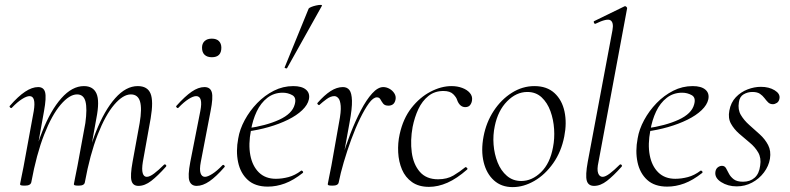

<svg xmlns="http://www.w3.org/2000/svg" viewBox="-20 -751 3231 785"><path d="M546 9Q523 9 517.5 -12.5Q512 -34 522 -89L551 -248Q561 -307 552.5 -336Q544 -365 515 -365Q483 -365 447 -323Q411 -281 379.5 -200.5Q348 -120 327 -6L317 -7Q337 -123 372 -211.5Q407 -300 451 -349.5Q495 -399 543 -399Q583 -399 595.5 -368.5Q608 -338 596 -267L564 -89Q559 -58 563.5 -43Q568 -28 580 -28Q592 -28 610 -41.5Q628 -55 650 -77Q654 -81 658 -77Q662 -73 658 -69Q625 -32 598.5 -11.5Q572 9 546 9ZM82 8Q69 8 65.5 6.5Q62 5 62 2Q62 -1 67 -23.5Q72 -46 76 -68L118 -297Q128 -358 101 -358Q89 -358 70 -346Q51 -334 29 -311Q26 -307 21.5 -311.5Q17 -316 21 -319Q54 -357 82.5 -376Q111 -395 136 -395Q159 -395 164.5 -373.5Q170 -352 160 -297L108 -6Q105 8 82 8ZM302 8Q289 8 285.5 6.5Q282 5 282 2Q282 -1 287.5 -26.5Q293 -52 297 -74L329 -248Q337 -307 329.5 -336Q322 -365 295 -365Q264 -365 228 -323Q192 -281 160.5 -200.5Q129 -120 108 -6L97 -7Q117 -123 152 -211.5Q187 -300 231 -349.5Q275 -399 323 -399Q361 -399 374.5 -368.5Q388 -338 374 -267L327 -6Q325 8 302 8Z M784 9Q762 9 754.5 -11Q747 -31 758 -89L799 -297Q811 -358 782 -358Q770 -358 751 -346Q732 -334 710 -311Q707 -307 702.5 -311.5Q698 -316 702 -319Q736 -357 763.5 -376Q791 -395 816 -395Q840 -395 846 -373.5Q852 -352 841 -297L801 -89Q795 -58 800 -43Q805 -28 818 -28Q829 -28 848 -40Q867 -52 889 -75Q893 -79 897 -74.5Q901 -70 897 -67Q864 -29 836.5 -10Q809 9 784 9ZM846 -517Q827 -517 816.5 -527Q806 -537 806 -556Q806 -573 816.5 -583Q827 -593 846 -593Q865 -593 875 -583Q885 -573 885 -556Q885 -517 846 -517Z M1075 12Q1023 12 993 -15.5Q963 -43 953.5 -88Q944 -133 954 -185Q960 -222 980.5 -260Q1001 -298 1031.5 -329.5Q1062 -361 1099.5 -380Q1137 -399 1179 -399Q1214 -399 1231 -384.5Q1248 -370 1243 -345Q1238 -322 1215.5 -300.5Q1193 -279 1157.5 -261.5Q1122 -244 1078.5 -231.5Q1035 -219 988 -213L990 -226Q1068 -237 1121.5 -261.5Q1175 -286 1185 -324Q1193 -352 1175 -362Q1157 -372 1136 -372Q1100 -372 1073 -351Q1046 -330 1029.5 -295Q1013 -260 1006 -218Q995 -161 1003.5 -116.5Q1012 -72 1038.5 -46Q1065 -20 1108 -20Q1133 -20 1159.5 -27Q1186 -34 1211 -53Q1214 -55 1217.5 -51Q1221 -47 1218 -44Q1180 -14 1145 -1Q1110 12 1075 12ZM1154 -473Q1153 -470 1147.5 -472Q1142 -474 1144 -476L1242 -716Q1244 -719 1252.5 -722.5Q1261 -726 1272 -728.5Q1283 -731 1290.5 -731Q1298 -731 1296 -727Z M1365 -6 1355 -7Q1363 -50 1378 -102Q1393 -154 1413 -205.5Q1433 -257 1455.5 -300Q1478 -343 1501.5 -369Q1525 -395 1547 -395Q1560 -395 1572.5 -388Q1585 -381 1592.5 -369Q1600 -357 1597 -343Q1594 -330 1586.5 -324.5Q1579 -319 1568 -319Q1553 -319 1546.5 -327.5Q1540 -336 1535.5 -344.5Q1531 -353 1521 -353Q1506 -353 1488.5 -329Q1471 -305 1452 -266Q1433 -227 1416 -180.5Q1399 -134 1385.5 -88Q1372 -42 1365 -6ZM1340 8Q1327 8 1323.5 6.5Q1320 5 1320 2Q1320 -1 1325.5 -26.5Q1331 -52 1335 -74L1366 -249Q1375 -295 1373 -318Q1371 -341 1363.5 -349.5Q1356 -358 1347 -358Q1332 -358 1315.5 -346Q1299 -334 1286 -322Q1284 -320 1280 -323.5Q1276 -327 1278 -330Q1306 -362 1331.5 -378.5Q1357 -395 1382 -395Q1399 -395 1408.5 -383Q1418 -371 1419 -339.5Q1420 -308 1409 -249L1365 -6Q1363 8 1340 8Z M1734 13Q1692 13 1664.5 -6.5Q1637 -26 1623.5 -58Q1610 -90 1608 -128Q1606 -166 1614 -202Q1628 -266 1662 -309.5Q1696 -353 1740 -376Q1784 -399 1826 -399Q1850 -399 1870 -391.5Q1890 -384 1901 -371Q1912 -358 1910 -342Q1909 -331 1902.5 -322Q1896 -313 1882 -313Q1871 -313 1862.5 -320.5Q1854 -328 1849 -342Q1846 -353 1833 -366Q1820 -379 1793 -379Q1757 -379 1731.5 -358.5Q1706 -338 1690.5 -305Q1675 -272 1667 -232Q1657 -177 1663.5 -128Q1670 -79 1696.5 -48.5Q1723 -18 1771 -18Q1808 -18 1834 -33.5Q1860 -49 1882 -67Q1885 -69 1889 -65Q1893 -61 1890 -58Q1848 -21 1809.5 -4Q1771 13 1734 13Z M2076 14Q2030 14 1999.5 -13.5Q1969 -41 1957.5 -88Q1946 -135 1957 -193Q1968 -251 1998.5 -297.5Q2029 -344 2072.5 -371.5Q2116 -399 2165 -399Q2216 -399 2247 -370.5Q2278 -342 2288 -295Q2298 -248 2287 -193Q2275 -131 2242 -84Q2209 -37 2165 -11.5Q2121 14 2076 14ZM2111 -11Q2155 -11 2192 -47Q2229 -83 2241 -149Q2248 -184 2245.5 -223Q2243 -262 2230.5 -296.5Q2218 -331 2194.5 -353Q2171 -375 2136 -375Q2091 -375 2053.5 -337Q2016 -299 2003 -236Q1995 -199 1998 -160Q2001 -121 2014.5 -87Q2028 -53 2052.5 -32Q2077 -11 2111 -11Z M2409 9Q2385 9 2379 -12.5Q2373 -34 2383 -89L2484 -627Q2490 -659 2476 -668Q2462 -677 2415 -654Q2411 -652 2408.5 -658Q2406 -664 2410 -665L2533 -725Q2537 -727 2541 -723Q2545 -719 2544 -717L2427 -89Q2420 -58 2425.5 -43Q2431 -28 2444 -28Q2455 -28 2473 -41.5Q2491 -55 2513 -77Q2517 -81 2521 -77Q2525 -73 2521 -69Q2488 -32 2461.5 -11.5Q2435 9 2409 9Z M2708 12Q2656 12 2626 -15.5Q2596 -43 2586.5 -88Q2577 -133 2587 -185Q2593 -222 2613.5 -260Q2634 -298 2664.5 -329.5Q2695 -361 2732.5 -380Q2770 -399 2812 -399Q2847 -399 2864 -384.5Q2881 -370 2876 -345Q2871 -322 2848.5 -300.5Q2826 -279 2790.5 -261.5Q2755 -244 2711.5 -231.5Q2668 -219 2621 -213L2623 -226Q2701 -237 2754.5 -261.5Q2808 -286 2818 -324Q2826 -352 2808 -362Q2790 -372 2769 -372Q2733 -372 2706 -351Q2679 -330 2662.5 -295Q2646 -260 2639 -218Q2628 -161 2636.5 -116.5Q2645 -72 2671.5 -46Q2698 -20 2741 -20Q2766 -20 2792.5 -27Q2819 -34 2844 -53Q2847 -55 2850.5 -51Q2854 -47 2851 -44Q2813 -14 2778 -1Q2743 12 2708 12Z M2992 11Q2956 11 2928.5 -6.5Q2901 -24 2905 -49Q2907 -61 2915 -67Q2923 -73 2932 -73Q2943 -73 2948.5 -63Q2954 -53 2960.5 -40.5Q2967 -28 2980 -18Q2993 -8 3018 -8Q3047 -8 3065.5 -24.5Q3084 -41 3088 -74Q3093 -105 3080 -127.5Q3067 -150 3045 -168Q3023 -186 3002 -204.5Q2981 -223 2968.5 -245.5Q2956 -268 2962 -299Q2968 -332 2988.5 -353.5Q3009 -375 3036.5 -385.5Q3064 -396 3091 -396Q3124 -396 3147 -382Q3170 -368 3167 -349Q3165 -336 3156.5 -330.5Q3148 -325 3140 -325Q3128 -325 3120.5 -332.5Q3113 -340 3105.5 -350Q3098 -360 3087 -367.5Q3076 -375 3056 -375Q3037 -375 3020.5 -365.5Q3004 -356 3001 -333Q2996 -303 3009 -281Q3022 -259 3043.5 -240Q3065 -221 3086.5 -201.5Q3108 -182 3120.5 -158Q3133 -134 3128 -102Q3123 -72 3103.5 -46Q3084 -20 3055 -4.5Q3026 11 2992 11Z"/></svg>

Font: Cormorant Light
Style: Italic
Weight: 300
Italic angle: -10°
Designer: Christian Thalmann (Catharsis Fonts)
Foundry: Catharsis Fonts
Version: Version 4.000